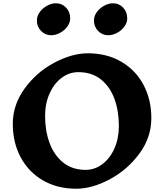

<svg xmlns="http://www.w3.org/2000/svg" viewBox="-20 -1131 1000 1171"><path d="M408 -1019Q408 -992 390 -968Q372 -944 345 -930Q318 -916 293 -916Q256 -916 230.5 -942Q205 -968 205 -1006Q205 -1034 223 -1058Q241 -1082 268 -1096.5Q295 -1111 320 -1111Q358 -1111 383 -1084.5Q408 -1058 408 -1019ZM756 -1019Q756 -992 738 -968Q720 -944 693 -930Q666 -916 641 -916Q604 -916 578.5 -942Q553 -968 553 -1006Q553 -1034 571 -1058Q589 -1082 616 -1096.5Q643 -1111 668 -1111Q706 -1111 731 -1084.5Q756 -1058 756 -1019ZM903 -410Q903 -293 830 -194Q757 -95 649.5 -37.5Q542 20 445 20Q330 20 242.5 -30.5Q155 -81 106.5 -171Q58 -261 58 -375Q58 -492 130.5 -591.5Q203 -691 311 -748.5Q419 -806 516 -806Q631 -806 719 -755Q807 -704 855 -614Q903 -524 903 -410ZM255 -423Q255 -333 282.5 -258.5Q310 -184 365.5 -139.5Q421 -95 503 -95Q558 -95 604.5 -130Q651 -165 678 -226Q705 -287 705 -363Q705 -454 678 -528Q651 -602 595.5 -646.5Q540 -691 458 -691Q402 -691 355.5 -656Q309 -621 282 -560Q255 -499 255 -423Z"/></svg>

Font: InknutAntiqua
Style: Bold
Weight: 700
Designer: Claus Eggers Srensen
Foundry: Claus Eggers Srensen
Version: Version 1.000; ttfautohint (v1.2) -l 7 -r 28 -G 50 -x 13 -D 